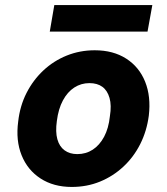

<svg xmlns="http://www.w3.org/2000/svg" viewBox="-20 -728 660 760"><path d="M264 12Q192 12 140.5 -21.5Q89 -55 65.5 -113.5Q42 -172 52 -247Q59 -309 85 -360Q111 -411 151.5 -449Q192 -487 244 -508Q296 -529 355 -529Q428 -529 479.5 -496Q531 -463 554.5 -404.5Q578 -346 569 -270Q561 -209 535 -157.5Q509 -106 468 -68Q427 -30 375.5 -9Q324 12 264 12ZM286 -118Q320 -118 347 -135.5Q374 -153 392 -186.5Q410 -220 415 -268Q422 -311 413.5 -340.5Q405 -370 385 -384.5Q365 -399 334 -399Q301 -399 274 -381.5Q247 -364 229 -330.5Q211 -297 205 -249Q199 -206 207 -177Q215 -148 235.5 -133Q256 -118 286 -118ZM177 -603 195 -708H583L564 -603Z"/></svg>

Font: DM Sans 11pt Black
Style: Italic
Weight: 900
Italic angle: -10°
Version: Version 4.004;gftools[0.9.30]